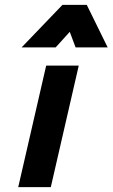

<svg xmlns="http://www.w3.org/2000/svg" viewBox="-20 -770 463 790"><path d="M69 -575 237 -750H337L423 -575H291L267 -639L209 -575ZM55 0 170 -500H304L189 0Z"/></svg>

Font: Titillium Web
Style: Bold Italic
Weight: 700
Italic angle: -13°
Version: Version 1.002;PS 57.000;hotconv 1.0.70;makeotf.lib2.5.55311